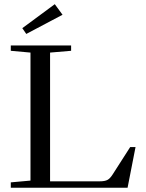

<svg xmlns="http://www.w3.org/2000/svg" viewBox="-20 -875 681 895"><path d="M102.5 -716.8 84 -743.7 235.4 -855.5 271.5 -806.2ZM30.3 0V-24.9L122.1 -33.2V-629.9L30.3 -638.2V-663.1H311.5V-638.2L213.4 -629.9V-29.8H445.3Q468.8 -29.8 481 -36.4Q493.2 -43 504.9 -61.5L586.9 -189.5H611.8L574.7 0Z"/></svg>

Font: Elstob
Style: Regular
Weight: 400
Designer: Peter S. Baker
Version: Version 1.015